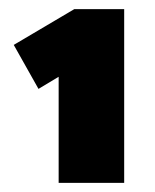

<svg xmlns="http://www.w3.org/2000/svg" viewBox="-20 -830 338 419"><path d="M108 -431V-736L134 -678L64 -636L10 -732L142 -810H251V-431H180Q164 -431 146.5 -431Q129 -431 108 -431Z"/></svg>

Font: Lexend Exa Black
Style: Regular
Weight: 900
Designer: Bonnie Shaver-Troup, Thomas Jockin
Foundry: Lexend
Version: Version 1.007